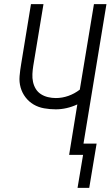

<svg xmlns="http://www.w3.org/2000/svg" viewBox="-20 -755 540 936"><path d="M415 161H358L385 0H317L357 -246Q331 -234 304.5 -228Q278 -222 252 -222Q223 -222 195 -227Q167 -232 144 -245.5Q121 -259 104.5 -280.5Q88 -302 80.5 -328.5Q73 -355 75.5 -384Q78 -413 83 -442L131 -735H192L142 -433Q139 -414 138 -394Q137 -374 141 -355.5Q145 -337 154.5 -321.5Q164 -306 179.5 -296Q195 -286 214 -281.5Q233 -277 252 -277Q283 -277 313 -287.5Q343 -298 369 -318L438 -735H499L387 -55H451Z"/></svg>

Font: Iosevka Term Curly Lt Obl
Style: Regular
Weight: 300
Italic angle: -9°
Designer: Belleve Invis
Foundry: Belleve Invis
Version: Version 32.3.0